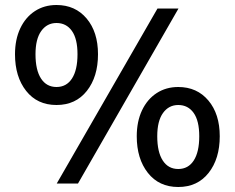

<svg xmlns="http://www.w3.org/2000/svg" viewBox="-20 -734 939 768"><path d="M40 -517Q40 -576 61 -620.5Q82 -665 119.5 -689.5Q157 -714 206 -714Q281 -714 326.5 -660Q372 -606 372 -517Q372 -427 327.5 -370.5Q283 -314 206 -314Q129 -314 84.5 -370.5Q40 -427 40 -517ZM290 -517Q290 -579 267.5 -610.5Q245 -642 206 -642Q168 -642 145 -610Q122 -578 122 -517Q122 -454 144 -420Q166 -386 206 -386Q246 -386 268 -420Q290 -454 290 -517ZM610 -700H694L292 0H207ZM527 -189Q527 -248 548 -292.5Q569 -337 606.5 -361.5Q644 -386 693 -386Q768 -386 813.5 -332Q859 -278 859 -189Q859 -99 814.5 -42.5Q770 14 693 14Q616 14 571.5 -42.5Q527 -99 527 -189ZM777 -189Q777 -251 754.5 -282.5Q732 -314 693 -314Q655 -314 632 -282Q609 -250 609 -189Q609 -126 631 -92Q653 -58 693 -58Q733 -58 755 -92Q777 -126 777 -189Z"/></svg>

Font: Cabin
Style: Regular
Weight: 400
Designer: Pablo Impallari
Foundry: Pablo Impallari. http://www.impallari.com Igino Marini. http://www.ikern.com
Version: Version 2.200